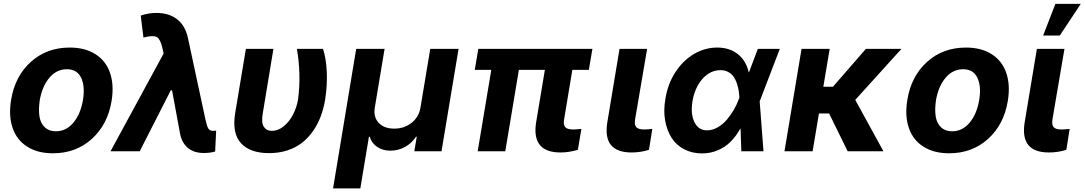

<svg xmlns="http://www.w3.org/2000/svg" viewBox="-20 -806 5779 1023"><path d="M262.1 10.7Q180 10.7 124.5 -24.9Q68.9 -60.4 47.1 -124.6Q25.2 -188.9 39.1 -273.1Q59.3 -399.5 144 -476Q228.7 -552.6 351.6 -552.6Q433.6 -552.6 489 -517Q544.4 -481.5 566.4 -417.3Q588.4 -353 574.6 -268.5Q554 -142.4 469.3 -65.9Q384.6 10.7 262.1 10.7ZM277.3 -106.5Q333.1 -106.5 371.4 -152.9Q409.8 -199.2 422.2 -273.8Q433.9 -347.3 412.1 -392.2Q390.3 -437.1 336.3 -437.1Q280.5 -437.1 242 -390.4Q203.5 -343.8 191.4 -269.2Q184.7 -221.6 190.3 -185.4Q196 -149.1 218.6 -127.8Q241.1 -106.5 277.3 -106.5Z M1065 9.2Q1015.6 9.2 983.5 -16Q951.3 -41.2 940.3 -89.1L896.7 -324.6H889.9L724.4 0H568.9L851.9 -521L844.5 -553.3Q833.8 -598.7 814.3 -609Q794.7 -619.3 744.3 -605.8L729.8 -723Q771.7 -737.2 812.9 -737.2Q880.7 -737.2 924 -703.1Q967.3 -669 981.2 -604.4L1075.3 -166.2Q1082.7 -132.5 1090.4 -120.6Q1098 -108.7 1116.5 -108.7Q1119.3 -108.7 1125.2 -109.4Q1131 -110.1 1131.7 -110.1L1126.4 1.1Q1101.2 9.2 1065 9.2Z M1290.1 -545.5H1436.8L1380 -201.7Q1371.4 -152.3 1385.7 -130.5Q1399.9 -108.7 1428.3 -108.7Q1461.6 -108.7 1491.8 -133.3Q1522 -158 1541.5 -196Q1561.1 -234 1568.2 -277Q1577.1 -344.5 1575.1 -413.5Q1573.2 -482.6 1561.8 -545.5H1701Q1717 -497.9 1720.9 -427.7Q1724.8 -357.6 1712.7 -277Q1704.5 -227.6 1688.6 -185.2Q1672.6 -142.8 1647 -106.5Q1621.4 -70.3 1588.2 -44.6Q1555 -18.8 1510.5 -4.4Q1465.9 9.9 1413.7 9.9Q1312.5 9.9 1264 -43Q1215.6 -95.9 1233 -203.1Z M1754.6 197.8 1877.8 -545.5H2029.1L1976.9 -232.2Q1968.8 -182.9 1997.5 -151.8Q2026.3 -120.7 2080.3 -120.7Q2134.6 -120.7 2173.3 -151.8Q2212 -182.9 2220.2 -232.2L2272.4 -545.5H2423.3L2332.4 0H2187.5L2200.6 -77.4H2196.4Q2173.7 -42.6 2137.6 -22.9Q2101.6 -3.2 2060 -3.2Q2019.9 -3.2 1990.2 -22.9Q1960.6 -42.6 1949.9 -77.4H1945.7L1899.9 197.8Z M3136.4 -545.5 3117.5 -433.9H3029.5L2985.8 -170.8Q2980.5 -139.6 2992.2 -127.8Q3003.9 -116.1 3034.4 -116.1Q3046.5 -116.1 3077.8 -119L3058.9 -7.8Q3010.7 6.4 2966.6 6.4Q2811.8 6.4 2836.3 -152.7L2883.2 -433.9H2744.7L2672.2 0H2525.2L2597.7 -433.9H2509.6L2528.4 -545.5Z M3280.9 -545.5H3427.9L3364 -170.8Q3359 -139.6 3370.7 -127.8Q3382.5 -116.1 3412.3 -116.1Q3424.4 -116.1 3455.6 -119L3437.9 -7.8Q3393.5 6.4 3345.2 6.4Q3190.3 6.4 3215.6 -152.7Z M3719.1 11.4Q3666.9 11 3625.4 -10.7Q3583.8 -32.3 3558.8 -71Q3533.7 -109.7 3524 -163.4Q3514.2 -217 3525.6 -280.9Q3538.4 -360.1 3579.2 -422.4Q3620 -484.7 3678.1 -518.6Q3736.2 -552.6 3801.1 -552.6Q3868.3 -552.6 3912.1 -516.9Q3956 -481.2 3969.1 -421.2H3970.9L4017.8 -545.5H4134.9L4029.8 -271.3L4027.7 -266L4047.9 0H3930L3925.8 -120L3923.7 -119.7Q3901.6 -79.9 3873 -51.1Q3844.5 -22.4 3804.7 -5.3Q3764.9 11.7 3719.1 11.4ZM3919.7 -285.9Q3918.3 -307.9 3915.1 -326.9Q3911.9 -345.9 3904.7 -365.9Q3897.4 -386 3886.7 -400Q3876.1 -414.1 3858.8 -423.1Q3841.6 -432.2 3819.6 -432.2Q3763.8 -432.2 3722.8 -385.7Q3681.8 -339.1 3669.4 -265.6Q3658.7 -197.8 3680.2 -154.7Q3701.7 -111.5 3747.5 -111.5Q3775.9 -111.5 3803.6 -127.3Q3831.3 -143.1 3852.6 -168.3Q3873.9 -193.5 3889.9 -221.1Q3905.9 -248.6 3915.8 -275.9Z M4400.6 -545.5 4366.8 -343.8H4418L4593.4 -545.5H4783L4536.9 -273.8L4687.1 0H4496.4L4397.7 -201.3H4343.4L4309.7 0H4159.8L4250.7 -545.5Z M5037.3 10.7Q4955.3 10.7 4899.7 -24.9Q4844.1 -60.4 4822.3 -124.6Q4800.4 -188.9 4814.3 -273.1Q4834.5 -399.5 4919.2 -476Q5003.9 -552.6 5126.8 -552.6Q5208.8 -552.6 5264.2 -517Q5319.6 -481.5 5341.6 -417.3Q5363.6 -353 5349.8 -268.5Q5329.2 -142.4 5244.5 -65.9Q5159.8 10.7 5037.3 10.7ZM5052.6 -106.5Q5108.3 -106.5 5146.7 -152.9Q5185 -199.2 5197.4 -273.8Q5209.2 -347.3 5187.3 -392.2Q5165.5 -437.1 5111.5 -437.1Q5055.8 -437.1 5017.2 -390.4Q4978.7 -343.8 4966.6 -269.2Q4959.9 -221.6 4965.6 -185.4Q4971.2 -149.1 4993.8 -127.8Q5016.3 -106.5 5052.6 -106.5Z M5504.6 -545.5H5651.6L5587.7 -170.8Q5582.7 -139.6 5594.5 -127.8Q5606.2 -116.1 5636 -116.1Q5648.1 -116.1 5679.3 -119L5661.6 -7.8Q5617.2 6.4 5568.9 6.4Q5414.1 6.4 5439.3 -152.7ZM5538 -616.8 5603.3 -785.5H5738.6L5626.8 -616.8Z"/></svg>

Font: Karasuma Gothic
Style: Bold Italic
Weight: 700
Italic angle: 9.39998°
Designer: Rasmus Andersson / Ryoko Nishizuka
Foundry: Genbu
Version: Version 1.00